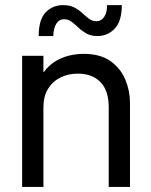

<svg xmlns="http://www.w3.org/2000/svg" viewBox="-20 -738 598 758"><path d="M67.4 0V-517.6H151.4V-454.1H170.9L134.8 -418Q147.9 -453.1 173.8 -477.1Q199.7 -501 234.9 -513.2Q270 -525.4 310.5 -525.4Q376 -525.4 416.3 -496.6Q456.5 -467.8 474.9 -423.3Q493.2 -378.9 493.2 -332V0H409.2V-314.5Q409.2 -380.4 376.7 -413.8Q344.2 -447.3 287.1 -447.3Q249 -447.3 218.3 -431.9Q187.5 -416.5 169.4 -387Q151.4 -357.4 151.4 -314.5V0ZM132.8 -595.7Q132.8 -661.1 160.6 -689.5Q188.5 -717.8 228.5 -717.8Q255.9 -717.8 273.9 -708.3Q292 -698.7 305.4 -686Q318.8 -673.3 331.5 -663.8Q344.2 -654.3 360.4 -654.3Q380.4 -654.3 391.8 -672.1Q403.3 -689.9 402.3 -717.8H460.9Q460.9 -654.8 433.1 -625.2Q405.3 -595.7 364.3 -595.7Q338.9 -595.7 321.3 -605.7Q303.7 -615.7 289.8 -628.9Q275.9 -642.1 262.7 -652.1Q249.5 -662.1 232.4 -662.1Q213.4 -662.1 202.1 -644Q190.9 -626 190.4 -595.7Z"/></svg>

Font: Reddit Sans
Style: Regular
Weight: 400
Designer: Stephen Hutchings
Foundry: Reddit
Version: Version 1.014